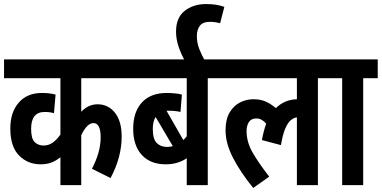

<svg xmlns="http://www.w3.org/2000/svg" viewBox="-20 -916 1889 950"><path d="M622 -529H382V-363Q417 -400 463 -400Q515 -400 548.5 -358.5Q582 -317 582 -240Q582 -138 527 -35L435 -81Q454 -117 466 -156.5Q478 -196 478 -237Q478 -307 442 -307Q426 -307 410.5 -291Q395 -275 382 -247V0H279V-138Q258 -121 235 -112Q212 -103 181 -103Q117 -103 74 -147Q31 -191 31 -280Q31 -360 72.5 -408Q114 -456 187 -456Q207 -456 224 -454Q241 -452 255 -448L247 -356Q227 -362 201 -362Q134 -362 134 -279Q134 -230 151.5 -213Q169 -196 195 -196Q221 -196 240.5 -210Q260 -224 279 -250V-529H0V-622H622Z M1080 -529H1008V0H904V-133Q883 -119 857.5 -111Q832 -103 800 -103Q724 -103 681.5 -149.5Q639 -196 639 -279Q639 -362 682 -409Q725 -456 805 -456Q825 -456 845.5 -454Q866 -452 880 -448L873 -362Q849 -368 817 -368Q810 -368 804 -368L887 -223Q896 -231 904 -242V-529H610V-622H1080ZM736 -278Q736 -228 755.5 -208.5Q775 -189 807 -189Q821 -189 835 -193L750 -337Q736 -315 736 -278Z M895 -615Q877 -646 864 -684Q851 -722 851 -759Q851 -829 894 -862.5Q937 -896 1000 -896Q1027 -896 1049 -892.5Q1071 -889 1090 -882L1069 -801Q1044 -808 1019 -808Q983 -808 968.5 -788Q954 -768 954 -738Q954 -705 965.5 -675Q977 -645 994 -615Z M1068 -529V-622H1625V-529H1553V0H1449V-335Q1434 -334 1419 -321.5Q1404 -309 1391.5 -280Q1379 -251 1370 -198L1276 -223Q1284 -268 1297 -304Q1287 -316 1275 -323Q1263 -330 1248 -330Q1223 -330 1211.5 -312Q1200 -294 1200 -268Q1200 -213 1230 -161Q1260 -109 1312 -42L1233 14Q1173 -59 1134.5 -132Q1096 -205 1096 -272Q1096 -326 1116.5 -360Q1137 -394 1168.5 -409.5Q1200 -425 1233 -425Q1268 -425 1293.5 -414Q1319 -403 1345 -381Q1387 -423 1449 -425V-529Z M1777 -529V0H1673V-529H1613V-622H1849V-529Z"/></svg>

Font: Noto Sans ExtraCondensed SemiBold
Style: Italic
Weight: 600
Width: 2
Italic angle: -12°
Designer: Monotype Design Team
Foundry: Monotype Imaging Inc.
Version: Version 2.013; ttfautohint (v1.8.4.7-5d5b)